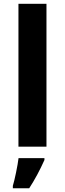

<svg xmlns="http://www.w3.org/2000/svg" viewBox="-20 -780 345 1021"><path d="M48.3 208Q55.7 184.1 65.2 138.2Q74.7 92.3 78.6 61H216.3V70.8Q179.7 152.8 135.3 221.2H48.3ZM227.1 0H78.1V-759.8H227.1Z"/></svg>

Font: Zoram GWebM
Style: Bold
Weight: 700
Foundry: Ascender Corporation
Version: Version 1.000